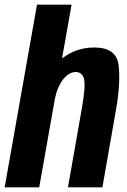

<svg xmlns="http://www.w3.org/2000/svg" viewBox="-47 -805 544 825"><path d="M-27 0H121.5L260.5 -785H112ZM245 0H393L451.5 -334Q471.5 -446.5 462.8 -523.8Q454 -601 358 -601Q268.5 -601 201 -538Q133.5 -475 119 -393.5L187 -371.5Q197.5 -428.5 222.8 -462Q248 -495.5 278 -495.5Q307.5 -495.5 314.5 -463.8Q321.5 -432 303 -330Z"/></svg>

Font: Anybody Condensed
Style: Bold Italic
Weight: 700
Width: 3
Italic angle: -10°
Version: Version 1.113;gftools[0.9.25]